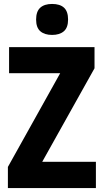

<svg xmlns="http://www.w3.org/2000/svg" viewBox="-20 -953 525 973"><path d="M466 0H20V-107L285 -582H26V-714H459V-607L194 -133H466ZM244 -933Q284 -933 304.5 -914Q325 -895 325 -854Q325 -813 303.5 -794.5Q282 -776 244 -776Q206 -776 184.5 -794.5Q163 -813 163 -854Q163 -895 184 -914Q205 -933 244 -933Z"/></svg>

Font: Noto Sans Gujarati UI Condensed ExtraBold
Style: Regular
Weight: 800
Width: 3
Designer: Jelle Bosma - Monotype Design Team, Universal Thirst
Foundry: Monotype Imaging Inc.
Version: Version 2.106; ttfautohint (v1.8.4.7-5d5b)